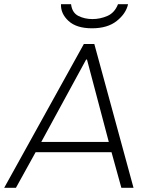

<svg xmlns="http://www.w3.org/2000/svg" viewBox="-39 -896 709 916"><path d="M-19 0 361 -686H411L598 0H540L493 -170H131L37 0ZM158 -219H480L376 -612H372ZM400 -761Q326 -761 288 -796Q250 -831 252 -876H300Q305 -835 335 -820Q365 -805 402 -805Q439 -805 473.5 -820Q508 -835 524 -876H572Q562 -831 518 -796Q474 -761 400 -761Z"/></svg>

Font: Chivo Medium Thin
Style: Italic
Weight: 250
Italic angle: -8.05°
Version: Version 2.002